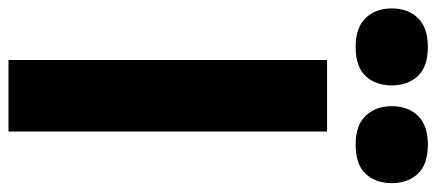

<svg xmlns="http://www.w3.org/2000/svg" viewBox="-334 -700 1001 440"><g transform="rotate(90 166.0 -480.5)"><path d="M84 0V-730H248V0ZM53.8 -795.5Q9.5 -795.5 -12.4 -818.6Q-34.2 -841.7 -34.2 -878.3Q-34.2 -915 -12.4 -938Q9.5 -961 53.8 -961Q99.5 -961 120.9 -937.9Q142.2 -914.8 142.2 -878.2Q142.2 -841.5 120.9 -818.5Q99.5 -795.5 53.8 -795.5ZM277.8 -795.5Q233.5 -795.5 211.6 -818.6Q189.8 -841.7 189.8 -878.3Q189.8 -915 211.6 -938Q233.5 -961 277.8 -961Q323.5 -961 344.9 -937.9Q366.2 -914.8 366.2 -878.2Q366.2 -841.5 344.9 -818.5Q323.5 -795.5 277.8 -795.5Z"/></g></svg>

Font: SVN-Sora Variable
Style: Regular
Weight: 400
Designer: Jonathan Barnbrook, Julián Moncada
Foundry: Barnbrook Fonts
Version: Version 2.000 - Viet hoa boi STYLEno.1 Fonts